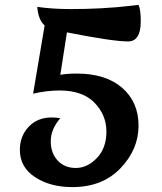

<svg xmlns="http://www.w3.org/2000/svg" viewBox="-20 -730 660 783"><path d="M545 -710Q554 -692 554 -643Q554 -561 502 -561Q440 -561 253 -598L226 -425Q255 -430 293 -430Q411 -430 478 -372Q545 -314 545 -217.5Q545 -121 471.5 -44Q398 33 275 33Q185 33 123 -7.5Q61 -48 61 -119Q61 -175 97 -213Q133 -251 191 -251Q208 -251 226 -248Q187 -203 187 -154.5Q187 -106 215 -75.5Q243 -45 289.5 -45Q336 -45 375 -85.5Q414 -126 414 -193.5Q414 -261 365.5 -311Q317 -361 223 -361Q171 -361 115 -348L162 -626Q136 -649 132 -702Q194 -693 268 -693Q396 -693 510 -706Z"/></svg>

Font: MeriendaOneRegular
Style: Regular
Weight: 400
Designer: Eduardo Rodriguez Tunni
Foundry: Eduardo Rodriguez Tunni
Version: Version 1.001